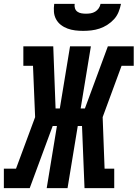

<svg xmlns="http://www.w3.org/2000/svg" viewBox="-52 -975 713 995"><path d="M-32 0V-101H31L130 -368L119 -634H69V-735H224L236 -413H258L311 -735H419L366 -413H388L507 -735H641V-634H578L480 -368L490 -101H540V0H386L373 -322H351L298 0H190L243 -322H221L102 0ZM379 -815Q358 -815 337.5 -817.5Q317 -820 298 -827Q279 -834 263.5 -846Q248 -858 238.5 -875.5Q229 -893 227.5 -913.5Q226 -934 229 -955H335Q333 -943 336.5 -932Q340 -921 349 -914.5Q358 -908 370 -906Q382 -904 393 -904Q406 -904 418 -906Q430 -908 441 -914.5Q452 -921 459.5 -932Q467 -943 469 -955H575Q571 -934 562.5 -913Q554 -892 539 -875.5Q524 -859 504.5 -846.5Q485 -834 464 -827Q443 -820 421.5 -817.5Q400 -815 379 -815Z"/></svg>

Font: Iosevka Curly Slab Extended
Style: Bold Italic
Weight: 700
Width: 7
Italic angle: -9°
Monospace: yes
Designer: Belleve Invis
Foundry: Belleve Invis
Version: Version 11.0.0; ttfautohint (v1.8.3)